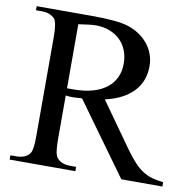

<svg xmlns="http://www.w3.org/2000/svg" viewBox="-76 -739 828 816"><g transform="rotate(10 338.5 -331.0)"><path d="M499.5 0 275.4 -309.6Q262.2 -309.1 252.4 -308.3Q242.7 -307.6 234.9 -307.6Q227.5 -307.6 220.5 -307.9Q213.4 -308.1 205.1 -309.6V-117.7Q205.1 -54.2 219.2 -40.5Q237.8 -18.6 275.4 -18.6H301.3V0H17.6V-18.6H42.5Q85.4 -18.6 102.1 -44.9Q111.8 -60.5 111.8 -117.7V-545.4Q111.8 -606.4 99.1 -623.5Q88.9 -633.8 75 -639.2Q61 -644.5 42.5 -644.5H17.6V-662.1H257.8Q311 -662.1 350.3 -658.4Q389.6 -654.8 415 -646.5Q440.4 -638.2 462.2 -623.8Q483.9 -609.4 500 -589.8Q516.1 -570.3 525.1 -545.9Q534.2 -521.5 534.2 -493.2Q534.2 -462.4 524.4 -435.3Q514.6 -408.2 494.4 -386.2Q474.1 -364.3 443.6 -347.9Q413.1 -331.5 371.6 -322.3L506.8 -131.8Q529.3 -100.6 548.3 -79.8Q567.4 -59.1 586.9 -46.4Q606.4 -33.7 627.9 -27.6Q649.4 -21.5 676.8 -18.6V0ZM424.3 -484.9Q424.3 -516.1 414.3 -541.7Q404.3 -567.4 385.7 -585.7Q367.2 -604 340.8 -614.5Q314.5 -625 281.7 -625.5Q269 -625.5 249.8 -623.3Q230.5 -621.1 205.1 -617.2V-340.8H232.9Q281.7 -340.8 317.6 -351.6Q353.5 -362.3 377.2 -381.6Q400.9 -400.9 412.6 -427.2Q424.3 -453.6 424.3 -484.9Z"/></g></svg>

Font: Goda
Style: Regular
Weight: 400
Version: 1.0.5